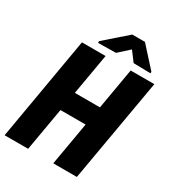

<svg xmlns="http://www.w3.org/2000/svg" viewBox="-215 -1023 1044 1146"><g transform="rotate(30 307.0 -450.5)"><path d="M459.5 -428.7 436.5 -296.9H155.8L178.7 -428.7ZM281.7 -710.9 158.2 0H-3.9L118.7 -710.9ZM617.7 -710.9 494.1 0H331.5L454.6 -710.9ZM442.9 -901.4 565.4 -766.1V-755.4L447.8 -757.8L398.4 -823.7L326.2 -758.3L203.6 -756.3V-768.1L355.5 -901.4Z"/></g></svg>

Font: Roboto Condensed Black
Style: Italic
Weight: 900
Italic angle: -12°
Designer: Christian Robertson
Foundry: Google
Version: Version 3.008; 2023